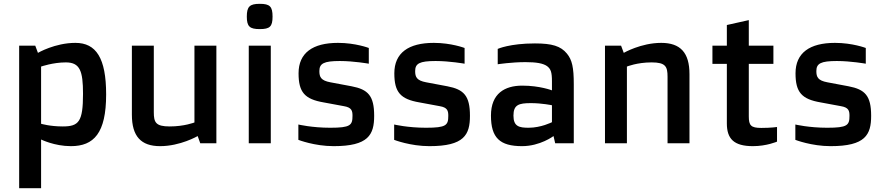

<svg xmlns="http://www.w3.org/2000/svg" viewBox="-20 -756 4665 1013"><path d="M196.8 -20C196.8 -20 267.1 15.1 354 15.1C475.1 15.1 540 -53.2 540 -257.8C540 -450.2 486.8 -529.8 377.9 -529.8C270 -529.8 180.2 -477.1 180.2 -477.1L166 -515.1H81.1V236.8H196.8ZM196.8 -103V-404.8C196.8 -404.8 259.8 -426.8 327.1 -426.8C401.9 -426.8 418 -381.8 418 -261.2C418 -113.8 396 -88.9 311 -88.9C243.2 -88.9 196.8 -103 196.8 -103Z M675.8 -150.9C675.8 -37.1 723.6 15.1 824.7 15.1C931.6 15.1 1022.9 -38.1 1022.9 -38.1L1036.6 0H1121.6V-515.1H1005.9V-109.9C1005.9 -109.9 952.6 -88.9 875.5 -88.9C801.8 -88.9 791.5 -109.9 791.5 -164.1V-515.1H675.8Z M1350.6 -602.5C1403.8 -602.5 1418 -615.7 1418 -668.5C1418 -721.7 1403.8 -735.8 1350.6 -735.8C1297.9 -735.8 1282.2 -721.7 1282.2 -668.5C1282.2 -615.7 1297.9 -602.5 1350.6 -602.5ZM1292.5 0H1408.7V-515.1H1292.5Z M1554.2 -18.1C1554.2 -18.1 1639.2 15.1 1740.2 15.1C1923.8 15.1 1954.1 -44.9 1954.1 -145C1954.1 -251 1921.9 -284.2 1835 -300.8L1723.1 -321.8C1672.9 -331.1 1665 -350.1 1665 -380.9C1665 -420.9 1688 -434.1 1772.9 -434.1C1847.2 -434.1 1925.8 -419.9 1925.8 -419.9V-502.9C1925.8 -502.9 1856 -529.8 1763.2 -529.8C1629.9 -529.8 1555.2 -477.1 1555.2 -369.1C1555.2 -269 1587.9 -232.9 1687 -215.8L1794.9 -195.8C1835.9 -189 1839.8 -170.9 1839.8 -145C1839.8 -95.2 1829.1 -82 1722.2 -82C1626 -82 1554.2 -99.1 1554.2 -99.1Z M2059.6 -18.1C2059.6 -18.1 2144.5 15.1 2245.6 15.1C2429.2 15.1 2459.5 -44.9 2459.5 -145C2459.5 -251 2427.2 -284.2 2340.3 -300.8L2228.5 -321.8C2178.2 -331.1 2170.4 -350.1 2170.4 -380.9C2170.4 -420.9 2193.4 -434.1 2278.3 -434.1C2352.5 -434.1 2431.2 -419.9 2431.2 -419.9V-502.9C2431.2 -502.9 2361.3 -529.8 2268.6 -529.8C2135.3 -529.8 2060.5 -477.1 2060.5 -369.1C2060.5 -269 2093.3 -232.9 2192.4 -215.8L2300.3 -195.8C2341.3 -189 2345.2 -170.9 2345.2 -145C2345.2 -95.2 2334.5 -82 2227.5 -82C2131.3 -82 2059.6 -99.1 2059.6 -99.1Z M2570.3 -146C2570.3 -28.8 2617.2 15.1 2734.4 15.1C2830.1 15.1 2900.4 -38.1 2900.4 -38.1L2909.2 0H3007.3V-312C3007.3 -399.9 2998.5 -439.9 2971.2 -473.1C2938.5 -513.2 2892.1 -526.9 2802.2 -526.9C2669.4 -526.9 2606 -498 2606 -498V-417C2606 -417 2678.7 -428.2 2752 -428.2C2810.1 -428.2 2845.2 -421.9 2866.2 -407.2C2886.2 -392.1 2892.1 -375 2892.1 -327.1V-279.3C2892.1 -279.3 2828.1 -304.2 2735.4 -304.2C2643.6 -304.2 2570.3 -263.2 2570.3 -146ZM2689 -146C2689 -203.1 2716.8 -211.9 2781.2 -211.9C2839.4 -211.9 2892.1 -200.7 2892.1 -200.7V-111.3C2892.1 -111.3 2835 -82 2769 -82C2718.8 -82 2689 -88.9 2689 -146Z M3171.9 0H3287.6V-404.8C3287.6 -404.8 3340.8 -426.8 3418 -426.8C3491.7 -426.8 3502 -404.8 3502 -351.1V0H3617.7V-365.2C3617.7 -478 3569.8 -529.8 3468.8 -529.8C3361.8 -529.8 3271 -477.1 3271 -477.1L3256.8 -515.1H3171.9Z M3814.9 -105C3814.9 -23.9 3851.6 15.1 3952.6 15.1C4024.9 15.1 4079.6 -8.8 4079.6 -8.8V-85.9C4079.6 -85.9 4047.9 -81.1 3996.6 -81.1C3941.9 -81.1 3930.7 -94.2 3930.7 -142.1V-418.9H4060.5V-515.1H3930.7V-649.9L3814.9 -624V-515.1H3738.8V-418.9H3814.9Z M4176.3 -18.1C4176.3 -18.1 4261.2 15.1 4362.3 15.1C4545.9 15.1 4576.2 -44.9 4576.2 -145C4576.2 -251 4543.9 -284.2 4457 -300.8L4345.2 -321.8C4294.9 -331.1 4287.1 -350.1 4287.1 -380.9C4287.1 -420.9 4310.1 -434.1 4395 -434.1C4469.2 -434.1 4547.9 -419.9 4547.9 -419.9V-502.9C4547.9 -502.9 4478 -529.8 4385.3 -529.8C4252 -529.8 4177.2 -477.1 4177.2 -369.1C4177.2 -269 4210 -232.9 4309.1 -215.8L4417 -195.8C4458 -189 4461.9 -170.9 4461.9 -145C4461.9 -95.2 4451.2 -82 4344.2 -82C4248 -82 4176.3 -99.1 4176.3 -99.1Z"/></svg>

Font: Doppio One
Style: Regular
Weight: 400
Designer: Szymon Celej
Foundry: Sorkin Type Co
Version: Version 1.002